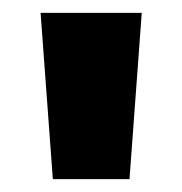

<svg xmlns="http://www.w3.org/2000/svg" viewBox="-20 -734 283 298"><path d="M200 -714H43L62 -456H181Z"/></svg>

Font: Noto Sans Georgian ExtraCondensed ExtraBold
Style: Regular
Weight: 800
Width: 2
Designer: Monotype Design Team, Akaki Razmadze
Foundry: Google LLC
Version: Version 2.005